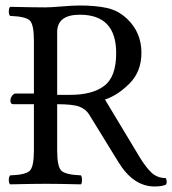

<svg xmlns="http://www.w3.org/2000/svg" viewBox="-20 -672 630 702"><path d="M272 -618.2Q189 -618.2 189 -554.2V-325.2H236.8Q317.9 -325.2 361.3 -358.2Q404.8 -391.1 404.8 -478Q404.8 -618.2 272 -618.2ZM189 -122.1Q189 -62 204.6 -47.6Q220.2 -33.2 275.9 -30.8Q279.8 -25.9 279.8 -13.9Q279.8 -2 275.9 2Q188 0 147 0Q106.9 0 17.1 2Q12.2 -2 12.2 -13.9Q12.2 -25.9 17.1 -30.8Q73.2 -32.7 88.6 -47.4Q104 -62 104 -122.1V-291H28.8Q17.6 -291 18.1 -305.2Q18.1 -313 23.9 -321.5Q29.8 -330.1 37.1 -330.1H104V-522.9Q104 -583 88.6 -597.4Q73.2 -611.8 17.1 -613.8Q12.2 -617.7 12.2 -629.9Q12.2 -642.1 17.1 -647Q111.3 -645 146 -645Q163.1 -645 204.6 -648.4Q246.1 -651.9 271 -651.9Q330.1 -651.9 371.1 -642.8Q412.1 -633.8 443.8 -604Q497.1 -554.2 497.1 -479Q497.1 -410.2 453.6 -366.7Q410.2 -323.2 363.8 -308.1L490.2 -98.1Q513.2 -60.1 534.2 -40.5Q555.2 -21 585.9 -21Q592.8 -7.8 586.9 2.9Q572.8 9.8 544.9 9.8Q467.8 9.8 413.1 -79.1L306.2 -252.9Q293.9 -272.9 270.5 -282Q247.1 -291 189 -291Z"/></svg>

Font: Linux Libertine
Style: Regular
Weight: 400
Designer: Philipp H. Poll
Foundry: Philipp H. Poll
Version: Version 5.3.0 ; ttfautohint (v0.9)